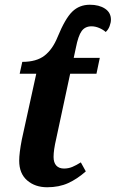

<svg xmlns="http://www.w3.org/2000/svg" viewBox="-20 -780 488 810"><path d="M61 -102Q61 -134 72 -191L133 -469H63L74 -519Q134 -519 168 -545.5Q202 -572 223 -624Q255 -702 285 -731Q315 -760 359 -760Q398 -760 423 -743.5Q448 -727 448 -697Q448 -685 442.5 -670Q437 -655 426 -645Q415 -655 398.5 -662Q382 -669 366 -669Q339 -669 324.5 -649Q310 -629 300 -578L291 -536H401L387 -469H276L217 -194Q206 -147 206 -118Q206 -94 217.5 -81.5Q229 -69 250 -69Q269 -69 285.5 -76Q302 -83 321 -95L342 -57Q306 -25 267.5 -7.5Q229 10 179 10Q128 10 94.5 -19Q61 -48 61 -102Z"/></svg>

Font: Noto Serif Narrow
Style: Bold Italic
Weight: 700
Width: 4
Italic angle: -12°
Designer: Monotype Design Team
Foundry: Monotype Imaging Inc.
Version: Version 1.001